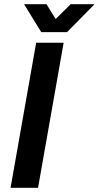

<svg xmlns="http://www.w3.org/2000/svg" viewBox="-20 -888 467 908"><path d="M30 0 151 -686H281L160 0ZM427 -868 297 -736H175L94 -868H200L265 -763L209 -764L314 -868Z"/></svg>

Font: Archivo Variable SemiBold
Style: Italic
Weight: 600
Italic angle: -10°
Designer: Hector Gatti
Foundry: Omnibus-Type
Version: Version 2.001